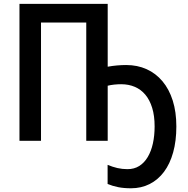

<svg xmlns="http://www.w3.org/2000/svg" viewBox="-20 -734 981 1001"><path d="M541.5 -713.9V-386.2Q564.9 -390.6 589.8 -392.8Q614.7 -395 637.7 -395Q696.3 -395 744.4 -373.3Q792.5 -351.6 827.1 -310.3Q861.8 -269 880.6 -209.7Q899.4 -150.4 899.4 -74.7Q899.4 0.5 882.8 60.3Q866.2 120.1 835 161.9Q803.7 203.6 760 225.6Q716.3 247.6 662.6 247.6Q625.5 247.6 595.9 241.7Q566.4 235.8 541 225.1V125.5Q566.9 136.2 592 142.1Q617.2 147.9 644.5 147.9Q679.7 147.9 706.1 131.3Q732.4 114.7 750.2 84.7Q768.1 54.7 777.1 13.9Q786.1 -26.9 786.1 -74.7Q786.1 -130.4 773.4 -171.6Q760.7 -212.9 737.8 -240.2Q714.8 -267.6 682.9 -281.2Q650.9 -294.9 611.8 -294.9Q594.7 -294.9 575.9 -293Q557.1 -291 541.5 -287.1V0H429.7V-616.7H193.8V0H81.5V-713.9Z"/></svg>

Font: Open Sans SemiCondensed SemiBold
Style: Regular
Weight: 600
Width: 4
Designer: Monotype Design Team
Foundry: Monotype Imaging Inc.
Version: Version 3.000